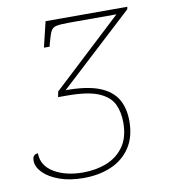

<svg xmlns="http://www.w3.org/2000/svg" viewBox="-81 -784 760 863"><g transform="rotate(-10 298.5 -352.0)"><path d="M232 10Q169 10 122 -7Q75 -24 49 -50.5Q23 -77 23 -105Q23 -135 48 -135Q48 -79 101 -47Q154 -15 234 -15Q293 -15 342 -34.5Q391 -54 420.5 -96Q450 -138 450 -205Q450 -253 432.5 -289.5Q415 -326 366 -347Q317 -368 220 -368H181L186 -393L504 -689H293Q251 -689 231.5 -685.5Q212 -682 204 -665.5Q196 -649 186 -611L183 -598H157L185 -714H558L556 -703L220 -393Q317 -393 373 -371Q429 -349 453.5 -307.5Q478 -266 478 -207Q478 -135 446 -86.5Q414 -38 358.5 -14Q303 10 232 10Z"/></g></svg>

Font: Noto Serif Thin
Style: Italic
Weight: 100
Italic angle: -12°
Designer: Monotype Design Team
Foundry: Monotype Imaging Inc.
Version: Version 2.014; ttfautohint (v1.8.4.7-5d5b)